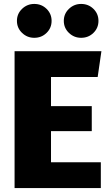

<svg xmlns="http://www.w3.org/2000/svg" viewBox="-20 -955 563 975"><path d="M154 -935Q191 -935 216.5 -910Q242 -885 242 -849Q242 -813 216.5 -788Q191 -763 154 -763Q118 -763 92 -788Q66 -813 66 -849Q66 -885 92 -910Q118 -935 154 -935ZM392 -935Q429 -935 454.5 -910Q480 -885 480 -849Q480 -813 454.5 -788Q429 -763 392 -763Q356 -763 330 -788Q304 -813 304 -849Q304 -885 330 -910Q356 -935 392 -935ZM495 -695 476 -564H239V-416H446V-289H239V-131H492V0H54V-695Z"/></svg>

Font: FiraGO ExtraBold
Style: Regular
Weight: 800
Designer: bBox Type
Foundry: bBox Type GmbH
Version: Version 1.001;PS 001.001;hotconv 1.0.88;makeotf.lib2.5.64775